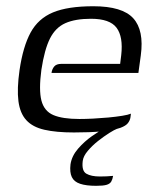

<svg xmlns="http://www.w3.org/2000/svg" viewBox="-20 -424 505 624"><path d="M220.3 6.5Q162.4 6.5 124.2 -2.3Q86.1 -11 65.6 -33.4Q45 -55.7 39.9 -95.3Q34.8 -134.9 43.5 -196.1Q54.8 -272.9 79.5 -318.3Q104.2 -363.7 152.3 -383.7Q200.5 -403.7 283.3 -403.7Q377.6 -403.7 413.1 -364.6Q448.6 -325.5 437.6 -244.1L429.8 -187H147.4Q149.1 -199.4 156.2 -207.9Q163.3 -216.4 179.2 -216.4H370.5L374 -245Q380.7 -304.4 358.9 -333.7Q337 -363 275.8 -363Q224.6 -363 192.4 -348.7Q160.3 -334.4 142.4 -298.8Q124.5 -263.2 114.5 -197.2Q105.8 -131.7 114.6 -97.3Q123.5 -62.9 153.3 -50.1Q183.2 -37.3 238.1 -37.3Q257 -37.3 282 -38.5Q306.9 -39.8 332.3 -42.1Q357.6 -44.5 377.3 -47.7Q397 -50.9 405.5 -54.6L404 -42.8Q402.7 -33.2 396 -24.2Q389.2 -15.2 371.5 -8.6Q347.8 -0.3 309.9 3.1Q271.9 6.5 220.3 6.5ZM292.6 179.9Q260 179.9 240.4 173.3Q220.7 166.8 213.4 151.4Q206.1 135.9 209.1 110.2Q213.3 82.6 234 58.9Q254.8 35.2 278.9 18.4Q303 1.7 317.3 -5.5H360.5Q352.3 -2.5 335 8.3Q317.8 19.2 298.8 34.1Q279.8 49.1 265.4 66.2Q250.9 83.3 248.9 99Q244.9 131.2 260.5 140.4Q276.1 149.6 304.8 149.6Q317.9 149.6 326.5 149.1Q335.2 148.6 340.4 148.1Q345.6 147.6 347.6 147.6Q345.8 158.8 341.5 166.2Q337.2 173.5 326.3 176.7Q315.3 179.9 292.6 179.9Z"/></svg>

Font: Genos Thin
Style: Italic
Weight: 100
Italic angle: -8°
Designer: Robert E. Leuschke
Foundry: Robert E. Leuschke
Version: Version 1.010